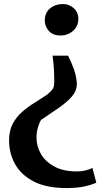

<svg xmlns="http://www.w3.org/2000/svg" viewBox="-20 -768 528 952"><path d="M293.5 -748Q322.5 -748 345.5 -727.5Q368.5 -707 368.5 -674.5Q368.5 -638 342.2 -615Q316 -592 280 -592Q242 -592 222 -614.8Q202 -637.5 202 -666Q202 -704.5 228 -726.2Q254 -748 293.5 -748ZM317.5 -492Q332 -464.5 345.8 -426.5Q359.5 -388.5 361 -353.5Q361.5 -319 337 -290.2Q312.5 -261.5 272.2 -233.8Q232 -206 184.5 -174Q178.5 -168 169.8 -142Q161 -116 161 -85Q161 -42.5 183 -4.5Q205 33.5 249.5 57.8Q294 82 361.5 82Q385 82 405 76.8Q425 71.5 438.5 65L457.5 137.5Q439.5 147 401.2 155.8Q363 164.5 311 164.5Q210 164.5 147 131.8Q84 99 54.5 45.2Q25 -8.5 25 -72Q25 -120.5 43.2 -154.5Q61.5 -188.5 89.5 -213Q117.5 -237.5 148.2 -256.5Q179 -275.5 205 -293Q231 -310.5 244 -331Q249 -343.5 249 -363Q249 -392.5 247.2 -426.2Q245.5 -460 240.5 -492Z"/></svg>

Font: Merriweather Text Regular
Style: Bold
Weight: 700
Designer: Eben Sorkin
Foundry: Eben Sorkin
Version: Version 2.100; ttfautohint (v1.7.19-72a1) -l 8 -r 50 -G 200 